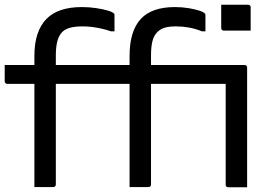

<svg xmlns="http://www.w3.org/2000/svg" viewBox="-562 -795 1182 815"><path d="M-325 -12V-439H-12V-1H68Q73 -1 76 -4Q79 -7 79 -12V-439H396V-11Q396 -6 399 -3Q402 0 407 0H487V-508Q487 -512 485.5 -514Q484 -516 482 -517.5Q480 -519 476 -519H79V-560Q79 -596 85 -620Q91 -644 106 -659Q119 -672 137.5 -677.5Q156 -683 186 -683Q212 -683 240.5 -678Q269 -673 295 -662H310V-730Q310 -733 309.5 -735Q309 -737 307 -738Q302 -744 283.5 -750Q265 -756 238 -760.5Q211 -765 180 -765Q132 -765 95.5 -752.5Q59 -740 35.5 -714.5Q12 -689 0 -650Q-12 -611 -12 -557V-519H-325V-560Q-325 -596 -318.5 -620.5Q-312 -645 -297 -660Q-284 -672 -263.5 -677.5Q-243 -683 -210 -683Q-191 -683 -171 -680.5Q-151 -678 -131 -673.5Q-111 -669 -91 -662H-76V-730Q-76 -733 -76.5 -735Q-77 -737 -79 -738Q-84 -744 -104 -750Q-124 -756 -153.5 -760.5Q-183 -765 -215 -765Q-265 -765 -302.5 -752.5Q-340 -740 -365 -714.5Q-390 -689 -403 -650Q-416 -611 -416 -557V-519H-542V-450Q-542 -447 -540.5 -444.5Q-539 -442 -536.5 -440.5Q-534 -439 -531 -439H-416V-1H-336Q-331 -1 -328 -4Q-325 -7 -325 -12ZM377 -775V-676Q377 -671 380 -668Q383 -665 388 -665H502V-764Q502 -768 500.5 -770Q499 -772 497 -773.5Q495 -775 491 -775Z"/></svg>

Font: Rec Mono Linear
Style: Regular
Weight: 400
Monospace: yes
Version: Version 1.085; ttfautohint (v1.8.4.7-5d5b)